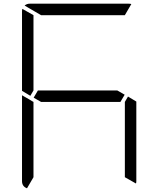

<svg xmlns="http://www.w3.org/2000/svg" viewBox="-20 -1020 856 1038"><path d="M161 -735V-531L144 -502L99 -529V-959Q99 -968 101 -972L161 -938ZM672 -498 717 -471V-41Q717 -32 715 -28L655 -62V-265V-469ZM631 -469H408H202L162 -492L185 -531H408H614L654 -508ZM202 -938 113 -990Q125 -1000 140 -1000H408H676Q686 -1000 690 -998L655 -938H408ZM126 -2Q99 -12 99 -41V-500V-505L139 -482L152 -474L161 -469V-265V-62Z"/></svg>

Font: DSEG7 Modern
Style: Light
Weight: 300
Designer: Keshikan(Twitter:@keshinomi_88pro)
Version: Version 0.46